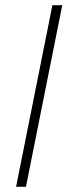

<svg xmlns="http://www.w3.org/2000/svg" viewBox="-20 -720 263 740"><path d="M182 -700H220L80 0H42Z"/></svg>

Font: Albert Sans ExtraLight
Style: Italic
Weight: 250
Italic angle: -11.25°
Designer: Andreas Rasmussen
Foundry: a.Foundry
Version: Version 1.025